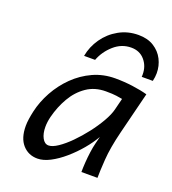

<svg xmlns="http://www.w3.org/2000/svg" viewBox="-137 -845 860 960"><g transform="rotate(20 293.0 -365.0)"><path d="M486.8 0H401.4Q401.4 -22 403.3 -50.8Q405.3 -79.6 409.2 -108.2Q413.1 -136.7 418.5 -157.7L428.2 -196.3Q407.7 -160.6 377 -124Q346.2 -87.4 310.3 -56.4Q274.4 -25.4 238.3 -6.6Q202.1 12.2 170.9 12.2Q122.6 12.2 91.8 -22.5Q61 -57.1 61 -122.1Q61 -139.6 64 -159.4Q66.9 -179.2 71.8 -201.2Q84.5 -257.8 113.8 -310.8Q143.1 -363.8 186 -406Q229 -448.2 283.4 -473.1Q337.9 -498 400.9 -498Q448.2 -498 493.7 -491.9Q539.1 -485.8 573.7 -476.1L518.1 -253.4Q495.6 -163.1 491.2 -98.1Q486.8 -33.2 486.8 0ZM452.1 -351.6 467.3 -412.6Q456.1 -415 435.8 -418Q415.5 -420.9 378.9 -420.9Q320.3 -420.9 276.9 -391.1Q233.4 -361.3 205.1 -312.5Q176.8 -263.7 162.1 -206.1Q154.8 -176.8 154.8 -150.9Q154.8 -115.2 167.5 -91.8Q180.2 -68.4 201.2 -68.4Q221.2 -68.4 250.2 -87.9Q279.3 -107.4 311.3 -139.6Q343.3 -171.9 372.6 -209.7Q401.9 -247.6 423.3 -284.9Q444.8 -322.3 452.1 -351.6ZM581.1 -550.3H522Q522.5 -553.7 522.5 -556.9Q522.5 -560.1 522.5 -563.5Q522.5 -607.4 495.6 -638.7Q468.8 -669.9 423.8 -669.9Q372.6 -669.9 332.3 -634.3Q292 -598.6 273.9 -550.3H215.3Q224.6 -601.6 255.1 -645.3Q285.6 -689 332.5 -715.3Q379.4 -741.7 436.5 -741.7Q484.9 -741.7 518.3 -720.7Q551.8 -699.7 569.1 -665.8Q586.4 -631.8 586.4 -592.8Q586.4 -572.8 581.1 -550.3Z"/></g></svg>

Font: Andika
Style: Italic
Weight: 400
Italic angle: -14°
Designer: Victor Gaultney, Annie Olsen, Julie Remington, Don Collingsworth, Eric Hays, Becca Hirsbrunner
Foundry: SIL International
Version: Version 6.101